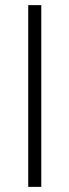

<svg xmlns="http://www.w3.org/2000/svg" viewBox="-20 -727 270 747"><path d="M140.6 0H89.8V-707H140.6Z"/></svg>

Font: Pretendard JP ExtraLight
Style: Regular
Weight: 200
Designer: Base glyphs from Inter by Rasmus Andersson; Hangeul glyphs from Noto Sans CJK(Source Han Sans) by Jang Soo-young and Kan
Foundry: Kil Hyung-jin
Version: Version 1.309